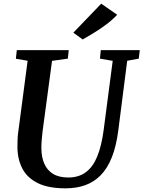

<svg xmlns="http://www.w3.org/2000/svg" viewBox="-20 -1016 782 1046"><path d="M673 -685 624.5 -306Q613.5 -220 589.5 -159.5Q565.5 -99 529 -61.8Q492.5 -24.5 444.5 -7.2Q396.5 10 337.5 10Q244 10 186.8 -18Q129.5 -46 103 -95.5Q76.5 -145 75 -209Q75 -228 75.5 -248.2Q76 -268.5 78.5 -290L130.5 -685L66.5 -696L71.5 -743H354.5L349.5 -696.5L263.5 -684.5L212 -301Q208.5 -273 206.8 -248.5Q205 -224 205.5 -205Q206 -159.5 221.5 -124Q237 -88.5 269 -68.8Q301 -49 352 -49Q408.5 -49 447.2 -77.5Q486 -106 509.5 -163Q533 -220 544.5 -306L594 -684.5L524.5 -696.5L529 -743H741.5L736 -696.5ZM430.5 -801 379.5 -838 531.5 -996 618.5 -935.5Q591.5 -907 557.2 -881.5Q523 -856 489.5 -835.8Q456 -815.5 430.5 -801Z"/></svg>

Font: Merriweather 20pt SemiBold
Style: Italic
Weight: 600
Italic angle: -7.8°
Version: Version 2.101